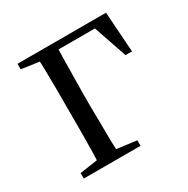

<svg xmlns="http://www.w3.org/2000/svg" viewBox="-114 -562 652 665"><g transform="rotate(-30 212.5 -229.5)"><path d="M107 0H187Q186 -22 185 -59Q184 -96 184 -136Q183 -175 183 -206V-253Q183 -284 184 -324Q184 -363 185 -400Q186 -437 187 -459H107Q109 -437 110 -400Q110 -363 111 -324Q111 -284 111 -253V-206Q111 -175 111 -136Q110 -96 110 -59Q109 -22 107 0ZM142 -431H365L325 -450L377 -298H403L392 -459H142ZM38 0H265V-22L157 -36H135L38 -22ZM38 -437 137 -423H150V-459H38Z"/></g></svg>

Font: Source Serif 4 48pt
Style: Regular
Weight: 400
Designer: Frank Grie√ühammer
Foundry: Adobe Systems Incorporated
Version: Version 4.004;hotconv 1.0.116;makeotfexe 2.5.65601